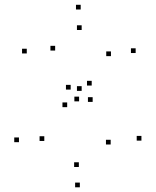

<svg xmlns="http://www.w3.org/2000/svg" viewBox="-20 -772 660 814"><path d="M579.6 -175.8V-195.8H559.6V-175.8ZM368.8 -409.3V-429.3H348.8V-409.3ZM213.8 -557.7V-577.7H193.8V-557.7ZM326.2 -644.8V-664.8H306.2V-644.8ZM450.4 -534V-554H430.4V-534ZM326.2 -386.7V-406.7H306.2V-386.7ZM372.8 -340V-360H352.8V-340ZM555.1 -547.2V-567.2H535.1V-547.2ZM322.1 -731.7V-751.7H302.1V-731.7ZM93.5 -545.4V-565.4H73.5V-545.4ZM264.8 -317.7V-337.7H244.8V-317.7ZM449.2 -159.4V-179.4H429.2V-159.4ZM314.3 -64V-84H294.3V-64ZM167.8 -174.4V-194.4H147.8V-174.4ZM315.3 -342.3V-362.3H295.3V-342.3ZM279.6 -392.2V-412.2H259.6V-392.2ZM60.4 -169.2V-189.2H40.4V-169.2ZM318.5 22.1V2.1H298.5V22.1Z"/></svg>

Font: Monaspace Xenon Dots Var
Style: Regular
Weight: 400
Designer: Riley Cran and the Lettermatic Team
Version: Version 1.100 (Monaspace Xenon Dots)